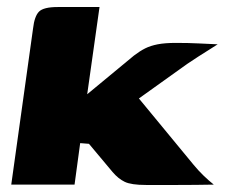

<svg xmlns="http://www.w3.org/2000/svg" viewBox="-20 -525 639 546"><path d="M12 0 74 -444Q78 -479 91 -492Q104 -505 144 -505H263L228 -257L361 -367Q378 -380 393 -387.5Q408 -395 428.5 -399Q449 -403 480 -403Q516 -403 545.5 -401.5Q575 -400 599 -399Q593 -395 577 -385Q561 -375 543 -363.5Q525 -352 512 -343L375 -245L530 -57Q544 -40 559 -25.5Q574 -11 588 0Q536 1 485.5 1Q435 1 395 1Q353 1 334.5 -8Q316 -17 300 -36L233 -116L208 -118L192 0Z"/></svg>

Font: Genos ExtraBold
Style: Italic
Weight: 800
Italic angle: -8°
Version: Version 1.010